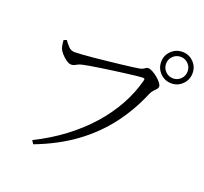

<svg xmlns="http://www.w3.org/2000/svg" viewBox="-144 -996 1289 1211"><g transform="rotate(20 500.0 -391.0)"><path d="M776.4 -720.5Q776.4 -764.4 807.4 -795Q838.4 -825.6 882.3 -825.6Q926.1 -825.6 956.7 -795Q987.4 -764.4 987.4 -720.5Q987.4 -676.7 956.7 -645.6Q926.1 -614.6 882.3 -614.6Q838.4 -614.6 807.4 -645.6Q776.4 -676.7 776.4 -720.5ZM809.5 -720.5Q809.5 -690.1 830.7 -669Q851.9 -647.8 882.3 -647.8Q912.1 -647.8 933.1 -669Q954.2 -690.1 954.2 -720.5Q954.2 -750.3 933.1 -771.4Q912.1 -792.5 882.3 -792.5Q851.9 -792.5 830.7 -771.4Q809.5 -750.3 809.5 -720.5ZM243.7 -590.9Q258 -590.9 290.8 -593.2Q323.6 -595.4 367.6 -599.6Q411.6 -603.8 458.5 -609Q505.3 -614.2 548.3 -619Q591.3 -623.8 622.8 -628.2Q654.4 -632.6 666 -634.8Q679.1 -637.6 686.7 -642.4Q694.2 -647.2 700.5 -651.3Q706.7 -655.4 714.8 -655.4Q726.3 -655.4 743.6 -646.3Q760.8 -637.2 777.9 -623.2Q794.9 -609.2 806.5 -594.5Q818.1 -579.9 818.1 -569.6Q818.1 -559.1 810.3 -550.6Q802.5 -542 792.5 -531.8Q782.6 -521.6 775.1 -504.8Q723 -380.1 643.9 -276.5Q564.8 -172.9 454.2 -92.4Q343.7 -12 195.8 44.4L181.1 21.6Q289 -32.2 376.7 -98.5Q464.3 -164.7 531.6 -240.7Q598.8 -316.7 644.5 -399.6Q690.1 -482.4 713.2 -570.1Q716.6 -582 712.6 -584.5Q708.7 -587 700.7 -587Q690.2 -587 661.9 -583.9Q633.6 -580.8 594.9 -575.9Q556.2 -570.9 513.8 -565.1Q471.4 -559.3 431.7 -553.4Q391.9 -547.5 361.2 -542.2Q330.5 -536.8 316.5 -533.6Q295.7 -529.6 279.5 -519.7Q263.3 -509.8 248.2 -509.8Q233.3 -509.8 214.9 -522.8Q196.5 -535.8 181.4 -552.7Q166.4 -569.7 161.4 -582.2Q157.2 -593.3 154.8 -606Q152.4 -618.7 151.1 -639.2L170.2 -646.6Q182.5 -628.6 199.9 -609.7Q217.3 -590.9 243.7 -590.9Z"/></g></svg>

Font: Early Summer Mincho VF
Style: Regular
Weight: 250
Designer: GuiWonder
Version: Version 1.002